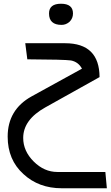

<svg xmlns="http://www.w3.org/2000/svg" viewBox="-20 -582 591 1026"><path d="M21 148Q21 4 149 -67L418 -215Q399 -251 359 -259Q324 -264 126 -265L115 -351H328Q511 -351 512 -170L222 -8Q104 58 104 155Q104 225 160 281Q216 337 287 337H543L551 424H310Q187 424 105 348Q21 272 21 148ZM242 -510Q242 -562 306 -562Q370 -562 370 -510Q370 -484 352 -466Q333 -449 309 -449Q242 -449 242 -510Z"/></svg>

Font: Yekan
Style: Regular
Weight: 400
Designer: ParsMizban Co
Foundry: ParsMizban Co
Version: Version 2.000